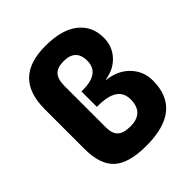

<svg xmlns="http://www.w3.org/2000/svg" viewBox="-205 -871 1013 1013"><g transform="rotate(-45 301.0 -365.0)"><path d="M60.5 -210V-505.9Q60.5 -624 119.6 -682.1Q178.7 -740.2 299.3 -740.2Q419.9 -740.2 483.9 -689.9Q547.9 -639.6 547.9 -552.7Q547.9 -489.3 507.3 -444.3Q466.8 -399.4 398.4 -388.7V-386.7Q478.5 -377 524.9 -327.6Q571.3 -278.3 571.3 -210Q571.3 9.8 303.7 9.8Q173.8 9.8 117.2 -41.5Q60.5 -92.8 60.5 -210ZM220.7 -210Q220.7 -164.1 243.2 -143.1Q265.6 -122.1 316.4 -122.1Q418 -122.1 418 -222.7Q418 -320.3 274.4 -320.3H263.7V-435.5H274.4Q400.4 -435.5 400.4 -528.3Q400.4 -615.2 309.6 -615.2Q263.7 -615.2 242.2 -592.8Q220.7 -570.3 220.7 -516.6Z"/></g></svg>

Font: GenEi M Gothic v2 Heavy
Style: Regular
Weight: 800
Version: Version 2.0